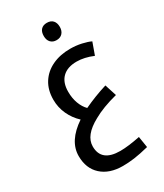

<svg xmlns="http://www.w3.org/2000/svg" viewBox="-250 -813 1054 1232"><g transform="rotate(-30 277.0 -197.0)"><path d="M280 323Q181 323 123 270.5Q65 218 65 126Q65 15 193 -71Q152 -109 128.5 -160Q105 -211 105 -268Q105 -340 137.5 -391.5Q170 -443 228 -470.5Q286 -498 361 -498Q404 -498 444.5 -489Q485 -480 509 -468L477 -379Q413 -406 356 -406Q287 -406 250 -369.5Q213 -333 213 -265Q213 -217 227.5 -178Q242 -139 267 -114Q352 -154 440 -181L468 -94Q359 -66 289 -26Q174 36 174 118Q174 231 314 231Q371 231 461 213L474 295Q410 311 366 317Q322 323 280 323ZM315 -589Q288 -589 272 -606Q256 -623 256 -653Q256 -684 271.5 -700.5Q287 -717 315 -717Q344 -717 359.5 -700Q375 -683 375 -653Q375 -624 359 -606.5Q343 -589 315 -589Z"/></g></svg>

Font: Noto Kufi Arabic Medium
Style: Regular
Weight: 500
Designer: Monotype Design Team, David Williams, Khaled Hosny
Foundry: Google LLC
Version: Version 2.109; ttfautohint (v1.8.4.7-5d5b)